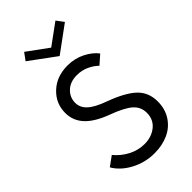

<svg xmlns="http://www.w3.org/2000/svg" viewBox="-306 -1105 1208 1208"><g transform="rotate(-45 298.0 -501.0)"><path d="M304.7 14.6Q219.7 14.6 147.7 -24.2Q75.7 -63 42 -122.1L106 -168.5Q142.6 -124 193.8 -97.4Q245.1 -70.8 300.3 -70.8Q363.3 -70.8 406.5 -105.7Q449.7 -140.6 449.7 -199.7Q449.7 -252 411.1 -286.6Q372.6 -321.3 274.4 -357.4Q177.7 -393.6 131.6 -443.8Q85.4 -494.1 85.4 -562Q85.4 -647 147.5 -705.3Q209.5 -763.7 307.1 -763.7Q370.6 -763.7 424.1 -736.6Q477.5 -709.5 505.9 -671.4L447.8 -620.1Q421.9 -646 385 -662.6Q348.1 -679.2 306.2 -679.2Q246.1 -679.2 210.4 -645.3Q174.8 -611.3 174.8 -563Q174.8 -520.5 209.5 -488.5Q244.1 -456.5 321.8 -428.7Q440.4 -385.3 494.6 -334.5Q548.8 -283.7 548.8 -202.1Q548.8 -134.8 516.1 -85Q483.4 -35.2 428.5 -10.3Q373.5 14.6 304.7 14.6ZM314 -840.3 139.2 -968.8 174.8 -1017.1 314 -915.5 453.1 -1017.1 489.3 -968.8Z"/></g></svg>

Font: Spartan MB Med
Style: Regular
Weight: 500
Designer: Matt Bailey, Mirko Velimirovic
Foundry: Matt Bailey
Version: Version 1.005